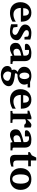

<svg xmlns="http://www.w3.org/2000/svg" viewBox="1834 -2490 887 4595"><g transform="rotate(90 2277.5 -192.5)"><path d="M355 -326.2Q355 -350.1 350.6 -371.1Q346.2 -392.1 336.2 -407.5Q326.2 -422.9 310.5 -431.9Q294.9 -440.9 272.9 -440.9Q245.1 -440.9 226.3 -428.5Q207.5 -416 196 -396.2Q184.6 -376.5 179.7 -352.1Q174.8 -327.6 174.8 -304.2H355ZM498 -46.9Q472.2 -29.8 439.9 -17.1Q412.1 -5.9 373.5 3.2Q335 12.2 287.1 12.2Q223.1 12.2 175.5 -7.3Q127.9 -26.9 95.9 -60.8Q64 -94.7 48.1 -140.1Q32.2 -185.5 32.2 -237.8Q32.2 -294.4 50 -342.5Q67.9 -390.6 100.8 -425.5Q133.8 -460.4 180.4 -480.2Q227.1 -500 284.2 -500Q342.8 -500 383.5 -480.7Q424.3 -461.4 449.7 -429.4Q475.1 -397.5 486.6 -356.4Q498 -315.4 498 -272V-248H169.9Q169.9 -207 180.2 -174.3Q190.4 -141.6 210.2 -118.7Q230 -95.7 258.8 -83.3Q287.6 -70.8 324.2 -70.8Q362.3 -70.8 393.8 -79.3Q425.3 -87.9 448.7 -98.6Q475.6 -111.3 498 -127Z M926.8 -335H864.7L854 -415Q844.2 -426.3 823.7 -433.1Q803.2 -439.9 775.9 -439.9Q740.7 -439.9 720.7 -425.5Q700.7 -411.1 700.7 -384.8Q700.7 -370.1 709 -357.4Q717.3 -344.7 731.4 -333.5Q745.6 -322.3 763.7 -312.3Q781.7 -302.2 801.8 -292Q826.7 -279.3 852.1 -266.1Q877.4 -252.9 897.5 -236.8Q917.5 -220.7 930.2 -200.9Q942.9 -181.2 942.9 -155.8Q942.9 -108.4 924.8 -76.4Q906.7 -44.4 877.9 -24.7Q849.1 -4.9 812.5 3.7Q775.9 12.2 738.8 12.2Q701.7 12.2 669.7 8.1Q637.7 3.9 613.3 -1.5Q585 -7.3 561 -15.1V-167H624Q625 -156.7 627 -141.1Q628.9 -125.5 630.9 -110.8Q632.8 -93.8 635.7 -75.2Q636.7 -72.8 647 -68.1Q657.2 -63.5 671.4 -58.6Q685.5 -53.7 701.2 -50.3Q716.8 -46.9 729 -46.9Q754.4 -46.9 771 -53.7Q787.6 -60.5 797.4 -70.3Q807.1 -80.1 811 -91.1Q814.9 -102.1 814.9 -110.8Q814.9 -131.3 802 -146.2Q789.1 -161.1 768.6 -173.3Q748 -185.5 722.4 -196.5Q696.8 -207.5 671.9 -220.2Q650.9 -230.5 631.8 -242.7Q612.8 -254.9 598.4 -270Q584 -285.2 575.4 -304.2Q566.9 -323.2 566.9 -348.1Q566.9 -382.8 581.8 -410.9Q596.7 -439 623.5 -458.7Q650.4 -478.5 687 -489.3Q723.6 -500 767.6 -500Q804.7 -500 834.2 -495.8Q863.8 -491.7 884.3 -486.3Q908.2 -480.5 926.8 -473.1Z M1323.7 0 1310.5 -49.8Q1284.7 -32.2 1256.3 -18.6Q1231.4 -6.8 1200.7 2.7Q1169.9 12.2 1136.7 12.2Q1109.4 12.2 1085.7 3.2Q1062 -5.9 1044.2 -22.7Q1026.4 -39.6 1016.1 -63.5Q1005.9 -87.4 1005.9 -117.2Q1005.9 -139.6 1009.5 -158.7Q1013.2 -177.7 1024.2 -194.1Q1035.2 -210.4 1055.7 -225.3Q1076.2 -240.2 1110.1 -254.4Q1144 -268.6 1193.4 -282.7Q1242.7 -296.9 1311.5 -312V-324.2Q1311.5 -331.5 1312 -337.4Q1312 -344.2 1312.5 -351.1Q1313 -365.2 1309.6 -381.6Q1306.2 -397.9 1295.9 -411.9Q1285.6 -425.8 1267.1 -434.8Q1248.5 -443.8 1218.8 -443.8Q1208.5 -443.8 1200.4 -443.4Q1192.4 -442.9 1187 -441.9Q1180.7 -440.9 1175.8 -439.9V-345.2H1072.8Q1060.1 -344.2 1050.3 -347.7Q1042 -350.6 1034.9 -357.9Q1027.8 -365.2 1027.8 -380.9Q1027.8 -408.7 1047.6 -430.7Q1067.4 -452.6 1099.4 -468Q1131.3 -483.4 1171.1 -491.7Q1210.9 -500 1250.5 -500Q1293.5 -500 1329.1 -493.7Q1364.7 -487.3 1390.4 -469Q1416 -450.7 1429.9 -417.5Q1443.8 -384.3 1443.8 -330.1V-73.2Q1443.8 -64 1450.2 -57.4Q1456.5 -50.8 1465.8 -49.8L1509.8 -46.9V0ZM1310.5 -257.8Q1262.2 -248 1230.7 -237.8Q1199.2 -227.5 1180.7 -214.4Q1162.1 -201.2 1154.8 -184.3Q1147.5 -167.5 1147.5 -145Q1147.5 -129.4 1152.6 -116Q1157.7 -102.5 1167.2 -92.5Q1176.8 -82.5 1189.9 -76.7Q1203.1 -70.8 1218.8 -70.8Q1234.9 -70.8 1251.2 -74.2Q1267.6 -77.6 1280.8 -81.5Q1296.4 -86.4 1310.5 -92.8Z M1914.1 68.8Q1914.1 51.3 1903.3 38.6Q1892.6 25.9 1875.5 16.8Q1858.4 7.8 1836.9 2Q1815.4 -3.9 1793.9 -7.6Q1772.5 -11.2 1753.4 -12.9Q1734.4 -14.6 1721.7 -16.1Q1716.8 -8.8 1711.4 -1Q1706.1 6.8 1701.4 16.1Q1696.8 25.4 1693.8 36.9Q1690.9 48.3 1690.9 62Q1690.4 85.9 1700.2 106.7Q1710 127.4 1725.6 142.8Q1741.2 158.2 1761 167Q1780.8 175.8 1800.8 175.8Q1820.8 175.8 1841.1 168.2Q1861.3 160.6 1877.4 146.7Q1893.6 132.8 1903.8 113Q1914.1 93.3 1914.1 68.8ZM1873 -335.9Q1873 -356.4 1868.4 -377.2Q1863.8 -397.9 1854.2 -414.3Q1844.7 -430.7 1830.6 -440.9Q1816.4 -451.2 1797.9 -451.2Q1775.4 -451.2 1759.8 -441.2Q1744.1 -431.2 1734.6 -414.6Q1725.1 -397.9 1720.9 -377.2Q1716.8 -356.4 1716.8 -335Q1716.8 -313 1721.4 -291.3Q1726.1 -269.5 1735.6 -252.7Q1745.1 -235.8 1760.3 -225.3Q1775.4 -214.8 1795.9 -214.8Q1816.4 -214.8 1830.8 -225.3Q1845.2 -235.8 1854.7 -253.2Q1864.3 -270.5 1868.7 -292.2Q1873 -314 1873 -335.9ZM1984.9 -410.2Q1990.2 -399.4 1994.6 -387.2Q1998.5 -376.5 2001.7 -363Q2004.9 -349.6 2004.9 -334Q2004.9 -300.3 1993.7 -274.7Q1982.4 -249 1963.6 -230.2Q1944.8 -211.4 1920.4 -198.7Q1896 -186 1869.4 -178.7Q1842.8 -171.4 1815.9 -168.9Q1789.1 -166.5 1765.6 -168Q1756.8 -162.1 1749.8 -155.8Q1742.7 -149.4 1738.8 -142.3Q1734.9 -135.3 1734.6 -127Q1734.4 -118.7 1738.8 -107.9Q1820.8 -101.1 1878.7 -88.9Q1936.5 -76.7 1973.1 -58.6Q2009.8 -40.5 2026.4 -15.9Q2043 8.8 2043 40Q2043 68.8 2032 94.2Q2021 119.6 2002 140.9Q1982.9 162.1 1957 179Q1931.2 195.8 1901.1 207.3Q1871.1 218.8 1838.4 224.9Q1805.7 231 1772.9 231Q1733.4 231 1695.1 221.9Q1656.7 212.9 1626.5 193.8Q1596.2 174.8 1577.6 145.5Q1559.1 116.2 1559.1 76.2Q1559.1 44.9 1570.8 24.2Q1582.5 3.4 1598.6 -9Q1614.7 -21.5 1631.6 -25.9Q1648.4 -30.3 1658.7 -28.8Q1651.9 -42.5 1648.9 -57.4Q1646 -72.3 1646 -82Q1646 -94.7 1649.4 -106.2Q1652.8 -117.7 1659.7 -128.7Q1666.5 -139.6 1677 -150.9Q1687.5 -162.1 1701.7 -174.8Q1688.5 -177.7 1667.7 -187Q1647 -196.3 1627.2 -214.1Q1607.4 -231.9 1593 -259Q1578.6 -286.1 1578.6 -325.2Q1578.6 -370.1 1595.9 -403.1Q1613.3 -436 1643.3 -457.5Q1673.3 -479 1713.6 -489.5Q1753.9 -500 1799.8 -500Q1823.2 -500 1844 -496.6Q1864.7 -493.2 1882.6 -488.5Q1900.4 -483.9 1915.3 -478.5Q1930.2 -473.1 1942.9 -469.2H2072.8V-410.2Z M2437 -326.2Q2437 -350.1 2432.6 -371.1Q2428.2 -392.1 2418.2 -407.5Q2408.2 -422.9 2392.6 -431.9Q2377 -440.9 2355 -440.9Q2327.1 -440.9 2308.3 -428.5Q2289.6 -416 2278.1 -396.2Q2266.6 -376.5 2261.7 -352.1Q2256.8 -327.6 2256.8 -304.2H2437ZM2580.1 -46.9Q2554.2 -29.8 2522 -17.1Q2494.1 -5.9 2455.6 3.2Q2417 12.2 2369.1 12.2Q2305.2 12.2 2257.6 -7.3Q2210 -26.9 2178 -60.8Q2146 -94.7 2130.1 -140.1Q2114.3 -185.5 2114.3 -237.8Q2114.3 -294.4 2132.1 -342.5Q2149.9 -390.6 2182.9 -425.5Q2215.8 -460.4 2262.5 -480.2Q2309.1 -500 2366.2 -500Q2424.8 -500 2465.6 -480.7Q2506.3 -461.4 2531.7 -429.4Q2557.1 -397.5 2568.6 -356.4Q2580.1 -315.4 2580.1 -272V-248H2252Q2252 -207 2262.2 -174.3Q2272.5 -141.6 2292.2 -118.7Q2312 -95.7 2340.8 -83.3Q2369.6 -70.8 2406.2 -70.8Q2444.3 -70.8 2475.8 -79.3Q2507.3 -87.9 2530.8 -98.6Q2557.6 -111.3 2580.1 -127Z M2964.8 -330.1Q2961.4 -335 2956.3 -341.8Q2951.2 -348.6 2943.6 -355Q2936 -361.3 2925.3 -365.7Q2914.6 -370.1 2899.9 -370.1Q2885.7 -370.1 2873.5 -367.2Q2861.3 -364.3 2853 -360.8Q2842.8 -356.9 2835 -352.1V-71.8Q2835 -63 2841.1 -55.9Q2847.2 -48.8 2856.9 -48.8L2920.9 -45.9V1H2634.8V-45.9L2678.7 -48.8Q2688 -49.8 2694.3 -56.4Q2700.7 -63 2700.7 -71.8V-408.2H2627.9V-449.2L2782.7 -500H2835V-394Q2844.2 -405.8 2860.1 -423.8Q2876 -441.9 2894.5 -458.7Q2913.1 -475.6 2932.9 -487.8Q2952.6 -500 2969.7 -500Q2978.5 -500 2987.8 -498.5Q2997.1 -497.1 3005.6 -494.4Q3014.2 -491.7 3021.2 -488.5Q3028.3 -485.4 3032.7 -481.9V-330.1Z M3393.1 0 3379.9 -49.8Q3354 -32.2 3325.7 -18.6Q3300.8 -6.8 3270 2.7Q3239.3 12.2 3206.1 12.2Q3178.7 12.2 3155 3.2Q3131.3 -5.9 3113.5 -22.7Q3095.7 -39.6 3085.4 -63.5Q3075.2 -87.4 3075.2 -117.2Q3075.2 -139.6 3078.9 -158.7Q3082.5 -177.7 3093.5 -194.1Q3104.5 -210.4 3125 -225.3Q3145.5 -240.2 3179.4 -254.4Q3213.4 -268.6 3262.7 -282.7Q3312 -296.9 3380.9 -312V-324.2Q3380.9 -331.5 3381.3 -337.4Q3381.3 -344.2 3381.8 -351.1Q3382.3 -365.2 3378.9 -381.6Q3375.5 -397.9 3365.2 -411.9Q3355 -425.8 3336.4 -434.8Q3317.9 -443.8 3288.1 -443.8Q3277.8 -443.8 3269.8 -443.4Q3261.7 -442.9 3256.3 -441.9Q3250 -440.9 3245.1 -439.9V-345.2H3142.1Q3129.4 -344.2 3119.6 -347.7Q3111.3 -350.6 3104.2 -357.9Q3097.2 -365.2 3097.2 -380.9Q3097.2 -408.7 3116.9 -430.7Q3136.7 -452.6 3168.7 -468Q3200.7 -483.4 3240.5 -491.7Q3280.3 -500 3319.8 -500Q3362.8 -500 3398.4 -493.7Q3434.1 -487.3 3459.7 -469Q3485.4 -450.7 3499.3 -417.5Q3513.2 -384.3 3513.2 -330.1V-73.2Q3513.2 -64 3519.5 -57.4Q3525.9 -50.8 3535.2 -49.8L3579.1 -46.9V0ZM3379.9 -257.8Q3331.5 -248 3300 -237.8Q3268.6 -227.5 3250 -214.4Q3231.4 -201.2 3224.1 -184.3Q3216.8 -167.5 3216.8 -145Q3216.8 -129.4 3221.9 -116Q3227.1 -102.5 3236.6 -92.5Q3246.1 -82.5 3259.3 -76.7Q3272.5 -70.8 3288.1 -70.8Q3304.2 -70.8 3320.6 -74.2Q3336.9 -77.6 3350.1 -81.5Q3365.7 -86.4 3379.9 -92.8Z M3967.3 -22Q3943.8 -12.2 3917.5 -4.9Q3895 2 3866.5 7.1Q3837.9 12.2 3807.1 12.2Q3773.9 12.2 3750.7 4.9Q3727.5 -2.4 3713.1 -17.8Q3698.7 -33.2 3692.4 -56.2Q3686 -79.1 3686 -110.8V-423.8H3620.1V-463.9L3697.3 -509.8L3751 -616.2H3820.3V-487.8H3959V-423.8H3820.3V-151.9Q3820.3 -104 3841.3 -84.5Q3862.3 -64.9 3902.3 -64.9Q3914.1 -64.9 3925.8 -65.9Q3937.5 -66.9 3946.8 -68.4Q3957.5 -69.8 3967.3 -71.8Z M4375 -242.2Q4375 -263.2 4373 -286.4Q4371.1 -309.6 4366.5 -332Q4361.8 -354.5 4353.5 -374.5Q4345.2 -394.5 4332.8 -409.7Q4320.3 -424.8 4303.2 -433.8Q4286.1 -442.9 4263.2 -442.9Q4229.5 -442.9 4208 -424.3Q4186.5 -405.8 4174.6 -376.7Q4162.6 -347.7 4158 -313Q4153.3 -278.3 4153.3 -246.1Q4153.3 -224.6 4155 -201.2Q4156.7 -177.7 4161.4 -155.3Q4166 -132.8 4173.8 -112.8Q4181.6 -92.8 4194.1 -77.4Q4206.5 -62 4223.6 -53Q4240.7 -43.9 4264.2 -43.9Q4298.3 -43.9 4319.8 -62.3Q4341.3 -80.6 4353.5 -109.4Q4365.7 -138.2 4370.4 -173.3Q4375 -208.5 4375 -242.2ZM4524.4 -241.2Q4524.4 -185.1 4506.6 -138.4Q4488.8 -91.8 4454.6 -58.3Q4420.4 -24.9 4371.3 -6.3Q4322.3 12.2 4260.3 12.2Q4203.1 12.2 4156 -5.4Q4108.9 -22.9 4075 -55.7Q4041 -88.4 4022.2 -135.5Q4003.4 -182.6 4003.4 -242.2Q4003.4 -303.7 4022.9 -351.6Q4042.5 -399.4 4077.4 -432.4Q4112.3 -465.3 4160.6 -482.7Q4209 -500 4267.1 -500Q4329.1 -500 4377 -481Q4424.8 -461.9 4457.5 -427.5Q4490.2 -393.1 4507.3 -345.7Q4524.4 -298.3 4524.4 -241.2Z"/></g></svg>

Font: Charis SIL Am
Style: Bold
Weight: 700
Foundry: SIL International
Version: Version 5.000